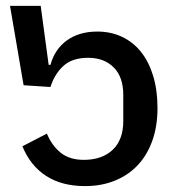

<svg xmlns="http://www.w3.org/2000/svg" viewBox="-20 -619 605 651"><path d="M268 12Q190 12 136.5 -22.5Q83 -57 56 -123L139 -166Q156 -125 186 -101Q216 -77 264 -77Q326 -77 362 -111Q398 -145 398 -209V-297Q398 -358 365.5 -390.5Q333 -423 279 -423Q225 -423 195 -395.5Q165 -368 151 -324L60 -330L14 -599H118L145 -399H151Q166 -453 207.5 -482.5Q249 -512 310 -512Q356 -512 394 -494Q432 -476 458.5 -442.5Q485 -409 499.5 -361Q514 -313 514 -253Q514 -191 496.5 -142Q479 -93 447 -59Q415 -25 369.5 -6.5Q324 12 268 12Z"/></svg>

Font: IBM Plex Thai Medium
Style: Regular
Weight: 500
Designer: Mike Abbink, Paul van der Laan, Pieter van Rosmalen, Ben Mitchell, Mark Frömberg
Foundry: Bold Monday
Version: Version 1.0